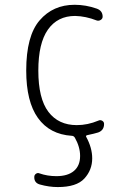

<svg xmlns="http://www.w3.org/2000/svg" viewBox="-20 -550 540 790"><path d="M275.4 8.8Q184.6 2.9 136.2 -64.5Q87.9 -131.8 87.9 -259.8Q87.9 -402.3 143.1 -466.3Q198.2 -530.3 287.1 -530.3Q333 -530.3 377.9 -514.6Q402.3 -505.9 402.3 -481.4Q402.3 -472.7 394 -467.8Q385.7 -462.9 377.9 -465.8Q333 -483.4 289.1 -484.4Q216.8 -484.4 177.2 -428.2Q137.7 -372.1 137.7 -259.8Q137.7 -144.5 179.2 -89.8Q220.7 -35.2 295.9 -35.2Q340.8 -35.2 384.8 -53.7Q392.6 -57.6 400.4 -53.2Q408.2 -48.8 408.2 -40Q408.2 -13.7 383.8 -4.9Q368.2 0 339.8 5.9Q331.1 7.8 335 13.7Q359.4 58.6 359.4 101.6Q359.4 149.4 327.1 184.6Q294.9 219.7 217.8 219.7Q181.6 219.7 143.6 209Q120.1 202.1 121.1 177.7Q121.1 169.9 127.9 165Q134.8 160.2 141.6 163.1Q174.8 174.8 211.9 174.8Q258.8 174.8 284.2 153.3Q309.6 131.8 309.6 91.8Q309.6 54.7 288.1 16.6Q283.2 8.8 275.4 8.8Z"/></svg>

Font: Rounded Mgen+ 2m light
Style: Regular
Weight: 200
Designer: [Source Han Sans]
Ryoko NISHIZUKA  (kana & ideographs); Paul D. Hunt (Latin, Greek & Cyrillic); Wenlong ZHANG  (bopomofo
Version: Version 1.059.20150602